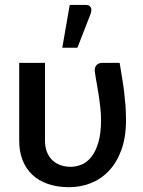

<svg xmlns="http://www.w3.org/2000/svg" viewBox="-20 -772 596 800"><path d="M167.5 -510H60V-185.5C60 -155.8 64.7 -129 74 -105C83.3 -81 96.8 -60.7 114.5 -44C132.2 -27.3 153.9 -14.5 179.8 -5.5C205.6 3.5 235 8 268 8C298.7 8 328.2 2.6 356.8 -8.2C385.2 -19.1 410.5 -35.9 432.5 -58.8C454.5 -81.6 472.1 -110.6 485.2 -145.8C498.4 -180.9 505 -223 505 -272C505 -293.3 504.2 -313.8 502.8 -333.3C501.2 -352.8 499.3 -372.1 497 -391.3C494.7 -410.4 491.8 -429.8 488.5 -449.3C485.2 -468.8 481.8 -489 478.5 -510H405C401.3 -510 397.6 -509.3 393.7 -508C389.9 -506.7 386.5 -504.7 383.5 -502C380.5 -499.3 378.2 -495.7 376.5 -491C374.8 -486.3 374.3 -480.8 375 -474.5C377.3 -457.5 380.1 -440.5 383.2 -423.5C386.4 -406.5 389.2 -389.7 391.7 -373C394.2 -356.3 396.4 -339.6 398.2 -322.8C400.1 -305.9 401 -289 401 -272C401 -234.3 397.2 -203 389.7 -178C382.2 -153 372.5 -133 360.5 -118C348.5 -103 335 -92.4 320 -86.3C305 -80.1 290 -77 275 -77C259 -77 244.4 -79.4 231.2 -84.3C218.1 -89.1 206.7 -96.2 197.2 -105.5C187.7 -114.8 180.4 -126.3 175.2 -139.8C170.1 -153.3 167.5 -168.5 167.5 -185.5ZM239.5 -573H302.5L358 -715.5C361.7 -726.5 361.7 -735.3 358 -741.8C354.3 -748.3 347.3 -751.5 337 -751.5H270.5Z"/></svg>

Font: Lato Semibold
Style: Regular
Weight: 600
Designer: Lukasz Dziedzic
Foundry: tyPoland Lukasz Dziedzic
Version: Version 2.006; 2014-01-15